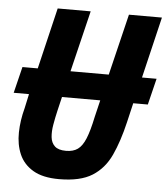

<svg xmlns="http://www.w3.org/2000/svg" viewBox="-51 -739 697 800"><g transform="rotate(5 297.0 -339.0)"><path d="M225 15Q157 15 116.5 -9Q76 -33 58.5 -73.5Q41 -114 42 -164.5Q43 -215 57 -267L70 -327H6L33 -437H97L158 -693H296L234 -437H394L456 -693H594L533 -437H594L567 -327H506L487 -246Q468 -165 441 -106.5Q414 -48 364 -16.5Q314 15 225 15ZM244 -105Q274 -105 293 -118.5Q312 -132 325.5 -165Q339 -198 351 -256L368 -327H208L194 -268Q187 -238 182 -209Q177 -180 179.5 -156.5Q182 -133 197 -119Q212 -105 244 -105Z"/></g></svg>

Font: Ubuntu Sans Mono
Style: Bold Italic
Weight: 700
Italic angle: -13.5°
Monospace: yes
Designer: Dalton Maag Ltd
Foundry: Dalton Maag Ltd
Version: Version 1.006